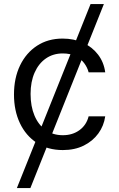

<svg xmlns="http://www.w3.org/2000/svg" viewBox="-20 -748 602 972"><path d="M505.9 -727.5 133.8 204.1H65.4L438.5 -727.5ZM297.9 11.7Q221.7 11.7 166.3 -24.7Q110.8 -61 80.8 -124.5Q50.8 -188 50.8 -269.5Q50.8 -353 81.5 -416.7Q112.3 -480.5 167.7 -516.6Q223.1 -552.7 296.9 -552.7Q354.5 -552.7 400.6 -531.5Q446.8 -510.3 476.3 -471.7Q505.9 -433.1 512.7 -381.8H428.7Q422.4 -406.7 405.8 -428.7Q389.2 -450.7 362.1 -464.1Q335 -477.5 297.9 -477.5Q249 -477.5 212.4 -452.1Q175.8 -426.8 155.3 -380.6Q134.8 -334.5 134.8 -272.5Q134.8 -209.5 154.8 -162.4Q174.8 -115.2 211.7 -89.4Q248.5 -63.5 297.9 -63.5Q347.2 -63.5 382.3 -89.1Q417.5 -114.7 428.7 -159.2H512.7Q505.9 -110.8 477.8 -72.3Q449.7 -33.7 404.1 -11Q358.4 11.7 297.9 11.7Z"/></svg>

Font: GitLab Sans
Style: Regular
Weight: 400
Designer: Rasmus Andersson
Foundry: Modifications by GitLab B.V., manufactured by rsms
Version: Version 4.000;git-c8fb6b7